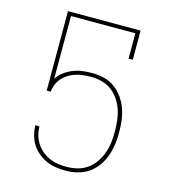

<svg xmlns="http://www.w3.org/2000/svg" viewBox="-110 -824 821 922"><g transform="rotate(15 300.0 -363.5)"><path d="M302 8Q277 8 252.5 4.5Q228 1 205.5 -9Q183 -19 163.5 -35Q144 -51 131 -71.5Q118 -92 111.5 -116Q105 -140 104 -165H125Q125 -143 131 -121.5Q137 -100 149 -81.5Q161 -63 178 -49Q195 -35 215.5 -26Q236 -17 258 -14Q280 -11 302 -11Q329 -11 355.5 -18Q382 -25 404 -41Q426 -57 441.5 -80Q457 -103 466 -128.5Q475 -154 478 -181Q481 -208 481 -235Q481 -262 478 -289Q475 -316 466.5 -341.5Q458 -367 442.5 -390Q427 -413 405.5 -429Q384 -445 357.5 -452Q331 -459 304 -459Q285 -459 266 -457Q247 -455 228.5 -449.5Q210 -444 193.5 -434Q177 -424 164 -410Q151 -396 143.5 -378Q136 -360 134 -340H114V-735H475V-590H454V-716H134V-404Q147 -425 167 -439.5Q187 -454 209.5 -463Q232 -472 256 -475Q280 -478 304 -478Q334 -478 363 -471Q392 -464 416 -446.5Q440 -429 457.5 -404.5Q475 -380 485 -352Q495 -324 498.5 -294.5Q502 -265 502 -235Q502 -205 498 -175.5Q494 -146 484 -118Q474 -90 456.5 -65.5Q439 -41 414.5 -24Q390 -7 360.5 0.5Q331 8 302 8Z"/></g></svg>

Font: Iosevka HT Thin Extended
Style: Regular
Weight: 100
Width: 7
Monospace: yes
Designer: Belleve Invis
Foundry: Belleve Invis
Version: Version 32.3.0; ttfautohint (v1.8.4)